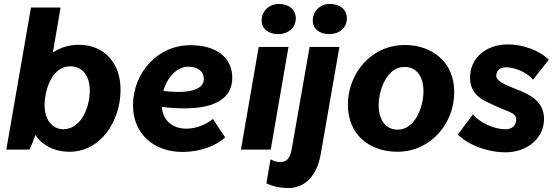

<svg xmlns="http://www.w3.org/2000/svg" viewBox="-20 -758 2820 973"><path d="M12 0H129C137 -14 150 -46 159 -74C195 -21 255 11 333 11C489 11 591 -143 591 -303C591 -439 508 -531 380 -531C328 -531 284 -516 248 -492L287 -720H137ZM300 -103C258 -103 206 -136 206 -225C206 -305 245 -422 336 -422C398 -422 435 -374 435 -298C435 -218 393 -103 300 -103Z M905 12C992 12 1075 -18 1121 -62L1059 -155C1023 -127 976 -106 924 -106C856 -106 806 -145 800 -216C842 -211 881 -209 917 -209C1066 -209 1157 -258 1157 -363C1157 -468 1076 -529 944 -529C780 -529 654 -390 654 -224C654 -80 759 12 905 12ZM808 -297C827 -366 876 -420 934 -420C980 -420 1013 -398 1013 -357C1013 -314 963 -292 884 -292C859 -292 833 -294 808 -297Z M1201 0H1352L1442 -520H1291ZM1390 -585C1439 -585 1479 -616 1479 -666C1479 -707 1446 -738 1393 -738C1345 -738 1306 -703 1306 -654C1306 -613 1339 -585 1390 -585Z M1439 195C1526 195 1585 134 1605 25L1700 -520H1549L1459 -6C1450 46 1433 63 1400 63C1381 63 1368 59 1351 49L1330 171C1363 187 1402 195 1439 195ZM1649 -585C1698 -585 1738 -616 1738 -666C1738 -707 1705 -738 1652 -738C1604 -738 1565 -703 1565 -654C1565 -613 1598 -585 1649 -585Z M1994 11C2162 11 2282 -131 2282 -292C2282 -445 2168 -530 2032 -530C1863 -530 1743 -388 1743 -227C1743 -76 1852 11 1994 11ZM1995 -101C1935 -101 1899 -150 1899 -225C1899 -305 1942 -419 2030 -419C2091 -419 2126 -370 2126 -296C2126 -213 2082 -101 1995 -101Z M2541 14C2652 14 2737 -58 2737 -155C2737 -247 2661 -281 2594 -307C2538 -329 2495 -347 2495 -374C2495 -402 2515 -418 2549 -417C2597 -414 2653 -389 2681 -354L2761 -455C2713 -504 2627 -533 2554 -533C2444 -533 2362 -465 2362 -364C2362 -299 2400 -262 2453 -239C2546 -191 2596 -191 2596 -153C2596 -122 2575 -103 2542 -103C2483 -103 2411 -136 2377 -179L2300 -76C2366 -13 2467 14 2541 14Z"/></svg>

Font: Fixel Text 20240404
Style: Bold Italic
Weight: 700
Width: 4
Italic angle: -10°
Designer: AlfaBravo + MacPaw
Foundry: Kyrylo Tkachov, Marchela Mozhyna, Serhii Makarenko, Maria Weinstein, Zakhar Kryvoshyya
Version: Version 1.211;Glyphs 3.2 (3225)